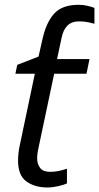

<svg xmlns="http://www.w3.org/2000/svg" viewBox="-20 -786 421 815"><path d="M180.7 9.8Q127.4 9.8 92 -15.9Q56.6 -41.5 56.6 -104Q56.6 -119.1 58.6 -137Q60.5 -154.8 64.9 -173.8L127.9 -473.1H45.4L53.2 -510.7L143.6 -545.9L159.2 -615.2Q175.3 -689.9 209.5 -727.8Q243.7 -765.6 313.5 -765.6Q334 -765.6 352.1 -761.2Q370.1 -756.8 380.9 -752.4V-685.1Q371.6 -688 354 -691.7Q336.4 -695.3 315.9 -695.3Q284.2 -695.3 266.1 -677.2Q248 -659.2 241.2 -624.5L222.2 -535.2H359.9L347.2 -473.1H210L146.5 -172.9Q143.1 -159.2 140.4 -143.6Q137.7 -127.9 137.7 -113.8Q137.7 -89.4 150.4 -73Q163.1 -56.6 192.9 -56.6Q211.4 -56.6 228.3 -60.1Q245.1 -63.5 264.2 -69.8V-7.3Q252 -1.5 227.3 4.2Q202.6 9.8 180.7 9.8Z"/></svg>

Font: Open Sans
Style: Italic
Weight: 400
Italic angle: -12°
Designer: Monotype Design Team
Foundry: Monotype Imaging Inc.
Version: Version 3.000; ttfautohint (v1.8.4)